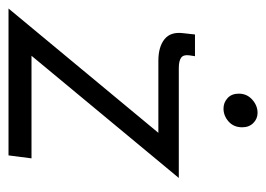

<svg xmlns="http://www.w3.org/2000/svg" viewBox="-116 -518 625 451"><g transform="rotate(90 196.5 -292.5)"><path d="M336 0H-9L283 -352H114Q81 -352 63 -366.5Q45 -381 49 -411L52 -438H103L101 -425Q99 -411 106.5 -405.5Q114 -400 131 -400H389L102 -54H343ZM191 -541Q191 -560 205 -572.5Q219 -585 236 -585Q250 -585 260 -575Q270 -565 270 -549Q270 -529 256.5 -517Q243 -505 226 -505Q212 -505 201.5 -514.5Q191 -524 191 -541Z"/></g></svg>

Font: Josefin Sans
Style: Italic
Weight: 400
Italic angle: -7.5°
Designer: Santiago Orozco
Foundry: Typemade